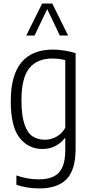

<svg xmlns="http://www.w3.org/2000/svg" viewBox="-20 -828 512 1078"><path d="M72 209V157Q135 179 197 179Q248 179 280.8 163.2Q313.5 147.5 330 111.2Q346.5 75 346.5 14.5V-51.5H342.5Q323.5 -25.5 291.2 -8.5Q259 8.5 218 8.5Q139.5 8.5 90 -54.2Q40.5 -117 40.5 -260Q40.5 -549.5 277.5 -549.5Q308.5 -549.5 344 -543.8Q379.5 -538 404.5 -529.5V7.5Q404.5 125.5 353.8 177.8Q303 230 199.5 230Q168 230 133.2 224.5Q98.5 219 72 209ZM346.5 -111V-491Q307 -499.5 274.5 -499.5Q188 -499.5 144.2 -444.8Q100.5 -390 100.5 -266Q100.5 -179.5 117.5 -130.2Q134.5 -81 163.2 -62.2Q192 -43.5 233 -43.5Q267 -43.5 298.2 -61.2Q329.5 -79 346.5 -111ZM362.5 -628.5H316L245 -777L174 -628.5H127.5L216.5 -808H273.5Z"/></svg>

Font: Encode Sans Condensed Light
Style: Regular
Weight: 300
Width: 3
Designer: Multiple Designers
Foundry: Impallari Type
Version: Version 2.000